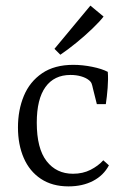

<svg xmlns="http://www.w3.org/2000/svg" viewBox="-20 -654 449 684"><path d="M44 -200Q44 -262 65 -312.5Q86 -363 130 -393Q174 -423 241 -423Q274 -423 308.5 -416Q343 -409 364 -398Q366 -373 363.5 -341Q361 -309 357 -283H325L311 -339Q309 -349 306.5 -356Q304 -363 296 -369Q286 -377 269 -382Q252 -387 231 -387Q173 -387 142 -344Q111 -301 111 -217Q111 -125 146 -80Q181 -35 240 -35Q275 -35 302.5 -49Q330 -63 348 -83L368 -65Q349 -29 311.5 -9.5Q274 10 224 10Q166 10 125.5 -17Q85 -44 64.5 -91.5Q44 -139 44 -200ZM174 -480 302 -634 349 -595Q335 -577 309 -552Q283 -527 253 -502.5Q223 -478 195 -459Z"/></svg>

Font: Yrsa Light
Style: Regular
Weight: 300
Designer: Anna Giedrys (Yrsa+Rasa design), David Brezina (Yrsa art-direction, Rasa art-direction, design)
Foundry: Rosetta Type Foundry
Version: Version 2.004